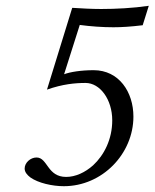

<svg xmlns="http://www.w3.org/2000/svg" viewBox="-20 -632 533 662"><path d="M367 -217C367 -152 339 -97 301 -62C273 -37 240 -22 208 -22C176 -22 160 -38 148 -54C135 -71 126 -89 106 -89C85 -89 65 -71 65 -51C65 -39 73 -29 85 -20C112 -1 160 10 200 10C333 10 440 -102 440 -230C440 -315 390 -390 303 -390C260 -390 222 -384 201 -376L255 -546C292 -541 334 -538 371 -538C399 -538 431 -540 472 -545L493 -612C439 -604 379 -601 329 -601C294 -601 262 -603 229 -605L142 -323C196 -342 239 -346 275 -346C325 -346 367 -289 367 -217Z"/></svg>

Font: Libertinus Serif
Style: Italic
Weight: 400
Italic angle: -12°
Designer: Philipp H. Poll, Khaled Hosny
Foundry: Caleb Maclennan
Version: Version 7.050;RELEASE